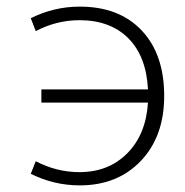

<svg xmlns="http://www.w3.org/2000/svg" viewBox="-20 -550 559 580"><path d="M105 -240V-280H427Q422 -380 367.5 -434.5Q313 -489 220 -489Q151 -489 88 -456L73 -495Q143 -530 221 -530Q340 -530 408 -458Q476 -386 476 -260Q476 -138 405.5 -64Q335 10 221 10Q143 10 73 -25L88 -63Q151 -30 220 -30Q308 -30 364.5 -87Q421 -144 427 -240Z"/></svg>

Font: M PLUS 1p Light
Style: Regular
Weight: 300
Version: Version 1.061